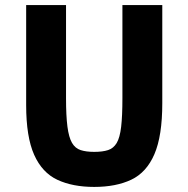

<svg xmlns="http://www.w3.org/2000/svg" viewBox="-20 -723 742 756"><path d="M351 13Q266 13 206 -15Q146 -43 114.5 -113.5Q83 -184 83 -309V-703H240V-337Q240 -267 245.5 -224.5Q251 -182 263.5 -160.5Q276 -139 297.5 -132Q319 -125 351 -125Q384 -125 405.5 -132Q427 -139 439.5 -160Q452 -181 457 -223.5Q462 -266 462 -337V-703H619V-317Q619 -188 588 -116Q557 -44 497 -15.5Q437 13 351 13Z"/></svg>

Font: Ruda SemiBold
Style: Bold
Weight: 900
Designer: Mariela Monsalve and Angelina Sanchez
Foundry: Mariela Monsalve and Angelina Sanchez
Version: Version 2.000